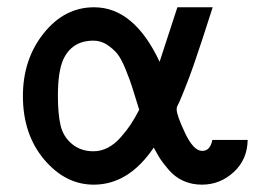

<svg xmlns="http://www.w3.org/2000/svg" viewBox="-20 -500 705 528"><path d="M43 -235.8Q43 -336.9 100.1 -408.4Q157.2 -480 238.8 -480Q348.6 -480 418.9 -330.1L467.8 -480H564.9Q548.8 -429.2 534.9 -387.2Q521 -345.2 511.5 -318.1Q502 -291 493.9 -270.5Q485.8 -250 481.4 -239Q477.1 -228 473.6 -220.5Q470.2 -212.9 468.5 -210Q466.8 -207 466.3 -204.6Q465.8 -202.1 465.8 -199.2Q465.8 -183.1 489 -134Q512.2 -85 536.1 -85Q558.1 -85 564 -115.2H661.1Q660.2 -61 622.6 -26.6Q585 7.8 535.2 7.8Q507.3 7.8 484.1 -2.7Q460.9 -13.2 443.8 -33.2Q426.8 -53.2 419.9 -64.2Q413.1 -75.2 402.8 -94.2Q334 7.8 237.8 7.8Q159.7 7.8 101.3 -61.5Q43 -130.9 43 -235.8ZM139.2 -236.8Q139.2 -187 146.5 -155.5Q153.8 -124 178 -104Q202.1 -84 236.8 -84Q257.8 -84 276.9 -94Q295.9 -104 312.5 -123Q329.1 -142.1 339.6 -158Q350.1 -173.8 362.8 -198.2Q349.6 -240.2 344.2 -258.1Q338.9 -275.9 326.4 -306.9Q314 -337.9 303 -351.6Q292 -365.2 274.9 -376.7Q257.8 -388.2 236.8 -388.2Q177.7 -388.2 153.8 -335.9Q139.2 -302.7 139.2 -236.8Z"/></svg>

Font: CMU Bright
Style: SemiBold
Weight: 600
Version: Version 0.7.0